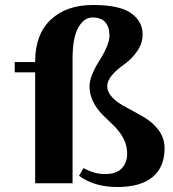

<svg xmlns="http://www.w3.org/2000/svg" viewBox="-20 -735 695 770"><path d="M552 -597Q552 -561 530 -529.5Q508 -498 481 -479Q410 -429 410 -390Q410 -343 491 -302Q525 -284 559 -264Q593 -244 616.5 -212.5Q640 -181 640 -140Q640 -65 592 -25Q544 15 451 15Q358 15 297 -30L315 -61Q357 -37 402 -37Q447 -37 468.5 -60Q490 -83 490 -118Q490 -153 474.5 -181Q459 -209 437 -230.5Q415 -252 392 -274Q339 -328 339 -389Q339 -429 379 -492.5Q419 -556 419 -591.5Q419 -627 402 -646Q385 -665 351 -665Q317 -665 294 -624.5Q271 -584 271 -499V0H121V-445H39V-486H121V-489Q121 -597 183.5 -656Q246 -715 353 -715Q460 -715 506 -682Q552 -649 552 -597Z"/></svg>

Font: Croissant One
Style: Regular
Weight: 400
Designer: Eduardo Rodriguez Tunni
Foundry: Eduardo Rodriguez Tunni
Version: Version 1.001